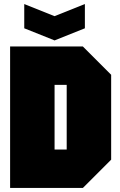

<svg xmlns="http://www.w3.org/2000/svg" viewBox="-20 -930 595 950"><path d="M250 -190H310V-510H250ZM30 0V-700H390L530 -560V-140L390 0ZM400 -910V-790L250 -730L100 -790V-910L250 -850Z"/></svg>

Font: Tektur Condensed Black
Style: Regular
Weight: 900
Width: 3
Designer: Adam Jagosz
Foundry: Adam Jagosz
Version: Version 1.005;gftools[0.9.30]